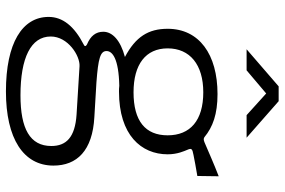

<svg xmlns="http://www.w3.org/2000/svg" viewBox="-176 -608 959 647"><g transform="rotate(90 303.5 -284.5)"><path d="M368 -636H444L321 -744H271L146 -636H217L295 -702ZM288 175C447 175 538 116 538 15C538 -64 488 -117 374 -123L257 -130C177 -136 152 -143 152 -164C152 -184 178 -205 269 -207C275 -206 283 -206 289 -206C435 -206 500 -281 500 -370C500 -403 489 -426 485 -436C479 -450 480 -453 502 -457C526 -462 539 -464 573 -470L574 -542C535 -527 492 -508 464 -496C457 -493 449 -489 442 -494C408 -522 365 -538 297 -538C163 -538 77 -476 77 -370C77 -305 104 -262 172 -226C116 -211 87 -184 87 -153C87 -128 101 -110 130 -98C137 -94 137 -90 130 -87C68 -55 37 -16 37 31C37 120 125 175 288 175ZM291 -255C197 -255 143 -296 143 -370C143 -445 198 -490 291 -490C386 -490 436 -446 436 -370C436 -295 388 -255 291 -255ZM301 126C175 126 103 91 103 24C103 -34 168 -75 203 -73L366 -63C443 -58 472 -28 472 22C472 94 414 126 301 126Z"/></g></svg>

Font: 18Franklin Light
Style: Regular
Weight: 300
Designer: Pablo Impallari, Rodrigo Fuenzalida (Modified by Dan O. Williams)
Version: Version 0.025;PS 000.025;hotconv 1.0.88;makeotf.lib2.5.64775